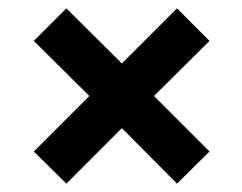

<svg xmlns="http://www.w3.org/2000/svg" viewBox="-20 -591 580 460"><path d="M139 -151 272 -284 404 -151 482 -228 349 -361 482 -493 404 -571 272 -439 139 -571 61 -493 194 -361 61 -228Z"/></svg>

Font: Mona Sans SemiCondensed
Style: Bold
Weight: 700
Width: 4
Designer: Deni Anggara
Foundry: GitHub
Version: Version 2.000